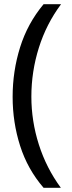

<svg xmlns="http://www.w3.org/2000/svg" viewBox="-20 -734 340 912"><path d="M40 -274Q40 -396 75.5 -509.5Q111 -623 187 -714H270Q200 -620 164.5 -507Q129 -394 129 -275Q129 -159 164.5 -47.5Q200 64 269 158H187Q111 70 75.5 -41.5Q40 -153 40 -274Z"/></svg>

Font: Noto Sans Saurashtra
Style: Regular
Weight: 400
Designer: Monotype Design Team
Foundry: Monotype Imaging Inc.
Version: Version 2.001; ttfautohint (v1.8.4.7-5d5b)